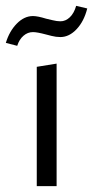

<svg xmlns="http://www.w3.org/2000/svg" viewBox="-30 -638 319 658"><path d="M96 -409 164 -420V0H96ZM-10 -491Q2 -531 27.5 -557Q53 -583 83 -583Q99 -583 128 -574Q133 -573 149 -569Q165 -565 177 -565Q195 -565 209.5 -579Q224 -593 231 -618L269 -609Q258 -565 232.5 -538Q207 -511 177 -511Q162 -511 146.5 -515Q131 -519 127 -520Q97 -528 83 -528Q65 -528 50.5 -515.5Q36 -503 29 -481Z"/></svg>

Font: Ysabeau
Style: Regular
Weight: 400
Designer: Christian Thalmann (Catharsis Fonts)
Version: Version 0.003